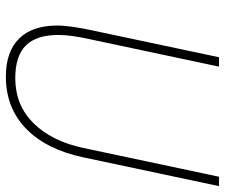

<svg xmlns="http://www.w3.org/2000/svg" viewBox="-76 -674 766 654"><g transform="rotate(90 307.0 -347.0)"><path d="M241 16Q156 16 111.5 -29Q67 -74 67 -159Q67 -182 71.5 -212.5Q76 -243 82 -271L175 -710H207L114 -272Q107 -241 103 -212.5Q99 -184 99 -164Q99 -88 135 -52Q171 -16 246 -16Q338 -16 399.5 -78Q461 -140 484 -248L582 -710H614L516 -248Q489 -121 418 -52.5Q347 16 241 16Z"/></g></svg>

Font: Geist Mono Thin
Style: Italic
Weight: 100
Italic angle: -12°
Monospace: yes
Designer: Basement.studio, Andrés Briganti, Mateo Zaragoza
Foundry: Basement.studio, Vercel, Andrés Briganti, Guido Ferreyra, Mateo Zaragoza
Version: Version 1.500; ttfautohint (v1.8.4.7-5d5b)